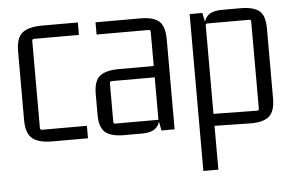

<svg xmlns="http://www.w3.org/2000/svg" viewBox="-49 -568 1274 829"><g transform="rotate(-5 587.5 -153.0)"><path d="M316 6H162Q102 6 75 -16.5Q48 -39 48 -96V-394Q48 -452 75 -474Q102 -496 162 -496H316V-442H122Q113 -442 113 -434V-56Q113 -48 122 -48H316Z M549 6H472Q417 6 391.5 -15Q366 -36 366 -91V-181Q366 -238 392 -259Q418 -280 476 -280H635V-231H439Q431 -231 431 -222V-55Q431 -47 439 -47H626V-428Q626 -437 618 -437H392V-490H581Q640 -491 666 -469.5Q692 -448 692 -389V0H635L626 -47L633 -81Q633 -35 614 -14.5Q595 6 549 6Z M865 190H800V-490H855L865 -443L858 -409Q858 -456 877 -476Q896 -496 942 -496H1021Q1077 -496 1102 -475.5Q1127 -455 1127 -399V-96Q1127 -40 1101.5 -18Q1076 4 1017 3L865 0ZM865 -435V-43L856 -52L1054 -49Q1062 -49 1062 -58V-435Q1062 -443 1054 -443H873Q865 -443 865 -435Z"/></g></svg>

Font: Gemunu Libre ExtraLight Light
Style: Regular
Weight: 300
Version: Version 1.100